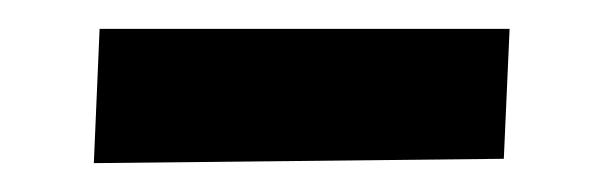

<svg xmlns="http://www.w3.org/2000/svg" viewBox="-20 -742 418 133"><path d="M45 -629 49 -722H333L329 -632Z"/></svg>

Font: Lora Italic
Style: Italic
Weight: 400
Italic angle: -3°
Designer: Olga Karpushina, Alexei Vanyashin (Cyrillic)
Foundry: Cyreal
Version: Version 2.210; ttfautohint (v1.8.1.43-b0c9)